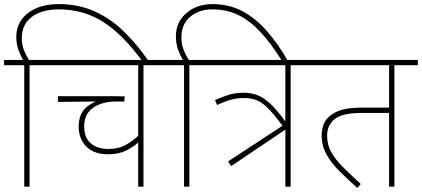

<svg xmlns="http://www.w3.org/2000/svg" viewBox="-20 -916 2070 942"><path d="M99 -596H0V-622H93Q80 -645 70 -672.5Q60 -700 60 -735Q60 -783 85.5 -819Q111 -855 157.5 -875.5Q204 -896 266 -896Q364 -896 442.5 -861Q521 -826 586.5 -762.5Q652 -699 710 -615H679Q581 -749 484.5 -809.5Q388 -870 269 -870Q186 -870 136.5 -833.5Q87 -797 87 -729Q87 -696 97.5 -670Q108 -644 122 -622H240V-596H125V0H99Z M799 -596H684V0H658V-217Q636 -196 599 -177.5Q562 -159 510 -159Q442 -159 404 -196.5Q366 -234 366 -296Q366 -339 385.5 -369Q405 -399 450 -418L264 -416V-444H486Q518 -444 546.5 -444Q575 -444 592 -443L590 -418H552Q481 -418 437 -387.5Q393 -357 393 -296Q393 -254 410.5 -229.5Q428 -205 455 -195Q482 -185 512 -185Q561 -185 597.5 -205.5Q634 -226 658 -250V-596H225V-622H799Z M883 -596H784V-622H877Q864 -645 853.5 -673Q843 -701 843 -738Q843 -784 866 -819.5Q889 -855 929.5 -875.5Q970 -896 1021 -896Q1104 -896 1169.5 -861Q1235 -826 1290 -763Q1345 -700 1394 -615H1365Q1309 -705 1255.5 -761.5Q1202 -818 1145.5 -844Q1089 -870 1023 -870Q956 -870 913 -833.5Q870 -797 870 -732Q870 -698 881 -671Q892 -644 906 -622H1024V-596H909V0H883Z M1114 -101 1099 -124 1366 -299Q1323 -357 1293.5 -386Q1264 -415 1237.5 -425Q1211 -435 1177 -435Q1144 -435 1114 -427Q1084 -419 1045 -401L1035 -425Q1073 -442 1104.5 -451.5Q1136 -461 1176 -461Q1213 -461 1244.5 -448.5Q1276 -436 1308 -405.5Q1340 -375 1380 -320V-596H1009V-622H1521V-596H1406V0H1380V-280Z M1915 -596V0H1889V-362H1763Q1707 -362 1671.5 -354Q1636 -346 1614 -325Q1604 -315 1594.5 -297Q1585 -279 1585 -249Q1585 -206 1605 -170Q1625 -134 1662 -97Q1699 -60 1750 -13L1733 6Q1686 -36 1646 -75.5Q1606 -115 1582 -158Q1558 -201 1558 -252Q1558 -278 1568 -306Q1578 -334 1609 -355Q1632 -371 1665.5 -379.5Q1699 -388 1769 -388H1889V-596H1506V-622H2030V-596Z"/></svg>

Font: Noto Sans Thin
Style: Italic
Weight: 100
Italic angle: -12°
Designer: Monotype Design Team
Foundry: Monotype Imaging Inc.
Version: Version 2.013; ttfautohint (v1.8.4.7-5d5b)